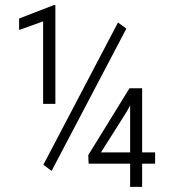

<svg xmlns="http://www.w3.org/2000/svg" viewBox="-20 -730 669 750"><path d="M196.3 -324.2H148.4V-646.5L54.7 -612.8V-657.7L189.9 -710H196.3ZM181.6 -62.5 149.4 -86.4 440.9 -642.1 473.6 -618.2ZM535.2 -134.8H585.9V-90.8H535.2V0H488.3V-90.8H326.2L324.7 -124L485.8 -385.3H535.2ZM374.5 -134.8H488.3V-318.4L476.6 -296.4Z"/></svg>

Font: Roboto Condensed Light
Style: Regular
Weight: 300
Designer: Google
Version: Version 2.134; 2016